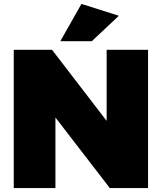

<svg xmlns="http://www.w3.org/2000/svg" viewBox="-20 -954 821 974"><path d="M49.8 0V-701.2H244.1L521 -340.8V-701.2H731V0H537.1L261.2 -357.9V0ZM286.1 -745.1 393.1 -934.1 583 -874 445.8 -745.1Z"/></svg>

Font: Trueno Black
Style: Regular
Weight: 900
Designer: Julieta Ulanovsky
Foundry: Julieta Ulanovsky
Version: Version 3.001b | FøM Fix